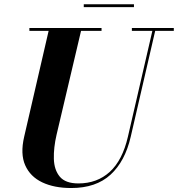

<svg xmlns="http://www.w3.org/2000/svg" viewBox="-20 -884 851 918"><path d="M380.5 -863.5H620.5V-850H380.5ZM120.5 -750H465.5V-736.5H367.5L250.5 -240Q236 -177.5 237.5 -124.5Q239 -71.5 266 -39.2Q293 -7 355 -7Q444 -7 504.8 -62.2Q565.5 -117.5 591.5 -230L708.5 -736.5H610.5V-750H811V-736.5H722L605 -230Q578 -112.5 508.5 -48.8Q439 15 320.5 15Q239 15 181.8 -12.2Q124.5 -39.5 100.5 -93.8Q76.5 -148 95.5 -230L212.5 -736.5H120.5Z"/></svg>

Font: Bodoni* 16pt
Style: Bold Italic
Weight: 700
Italic angle: -13°
Version: Version 2.3